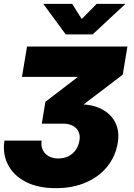

<svg xmlns="http://www.w3.org/2000/svg" viewBox="-31 -772 699 1001"><path d="M260.7 209Q165.5 209 101.8 175.3Q38.1 141.6 9.8 85Q-18.6 28.3 -7.8 -39.1H186Q182.1 -11.7 191.9 9.3Q201.7 30.3 222.4 42.2Q243.2 54.2 272 54.2Q301.3 54.2 324.7 43Q348.1 31.7 363.3 10.5Q378.4 -10.7 383.3 -39.6Q387.7 -65.4 378.7 -85.2Q369.6 -105 348.6 -116.2Q327.6 -127.4 296.4 -127.4H187L205.6 -241.2L372.6 -369.1V-371.1H83.5L109.9 -529.3H633.3L608.9 -382.8L343.3 -180.7L333 -224.6Q420.4 -235.4 480 -211.7Q539.6 -188 566.7 -139.6Q593.8 -91.3 583 -27.8Q571.3 43.5 528.1 96.7Q484.9 149.9 416.7 179.4Q348.6 209 260.7 209ZM345.2 -752 395 -672.9 473.1 -752H622.1L621.6 -750.5L452.1 -592.8H311.5L195.8 -750.5V-752Z"/></svg>

Font: Inter 24pt Black
Style: Italic
Weight: 900
Italic angle: -9.3988°
Designer: Rasmus Andersson
Foundry: rsms
Version: Version 4.001;git-66647c0bb